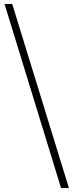

<svg xmlns="http://www.w3.org/2000/svg" viewBox="-20 -783 373 975"><path d="M330 172 42 -763H3L290 172Z"/></svg>

Font: Noto Serif TC ExtraLight
Style: Regular
Weight: 200
Designer: Ryoko NISHIZUKA 西塚涼子 (kana & ideographs); Frank Grießhammer (Latin, Greek & Cyrillic); Wenlong ZHANG 张文龙 (bopomofo); San
Foundry: Adobe
Version: Version 2.001;hotconv 1.1.0;makeotfexe 2.6.0